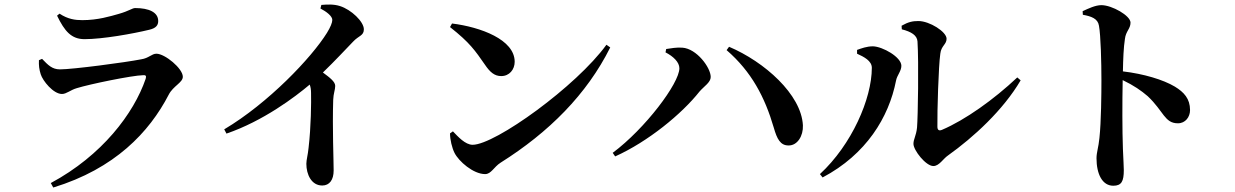

<svg xmlns="http://www.w3.org/2000/svg" viewBox="-20 -795 5520 858"><path d="M207 23 218 43C493 -41 647 -204 734 -372C754 -411 797 -426 797 -452C797 -489 717 -555 679 -555C658 -555 645 -535 611 -530C540 -516 305 -485 248 -485C213 -485 195 -504 168 -532L154 -526C153 -503 155 -485 162 -463C171 -434 218 -375 257 -375C277 -375 295 -393 323 -401C381 -419 570 -458 620 -459C631 -460 635 -456 631 -443C578 -288 436 -100 207 23ZM358 -620C438 -620 573 -644 647 -662C677 -669 687 -682 687 -701C687 -740 646 -759 584 -759C571 -759 557 -746 511 -733C472 -722 417 -705 348 -705C316 -705 284 -709 246 -734L235 -725C269 -655 299 -620 358 -620Z M1420 34C1453 34 1471 8 1471 -33C1471 -82 1465 -220 1469 -349C1470 -377 1478 -394 1478 -411C1478 -430 1454 -448 1423 -471C1478 -524 1525 -575 1558 -609C1583 -636 1606 -635 1606 -664C1606 -698 1550 -752 1499 -768C1471 -777 1441 -775 1416 -773L1412 -757C1439 -743 1465 -723 1465 -706C1465 -694 1457 -674 1441 -648C1372 -537 1179 -334 982 -217L992 -198C1156 -254 1299 -362 1364 -417C1368 -407 1370 -394 1370 -380C1371 -338 1370 -229 1359 -135C1356 -103 1349 -81 1349 -63C1349 -15 1372 34 1420 34Z M2148 -17C2175 -17 2187 -49 2217 -68C2433 -204 2602 -373 2707 -583L2690 -595C2556 -410 2193 -148 2092 -148C2059 -148 2026 -185 2004 -208L1991 -199C1991 -171 2000 -134 2011 -112C2030 -74 2095 -17 2148 -17ZM2220 -455C2256 -455 2280 -484 2280 -519C2280 -618 2128 -674 2000 -690L1991 -674C2080 -604 2103 -569 2147 -506C2170 -472 2190 -455 2220 -455Z M2718 -112 2729 -96C2876 -162 3027 -286 3106 -386C3127 -410 3156 -427 3156 -451C3156 -493 3093 -578 3029 -582C3005 -584 2976 -579 2957 -576L2954 -561C2989 -543 3016 -517 3016 -490C3016 -423 2863 -220 2718 -112ZM3505 -145C3543 -145 3570 -187 3568 -235C3561 -373 3396 -519 3238 -586L3227 -571C3338 -475 3398 -361 3438 -224C3452 -175 3467 -144 3505 -145Z M4151 -53C4177 -53 4195 -86 4216 -100C4331 -182 4463 -303 4541 -436L4526 -449C4421 -350 4293 -259 4190 -215C4176 -209 4169 -214 4169 -229C4168 -297 4174 -500 4182 -555C4186 -591 4210 -596 4210 -622C4210 -653 4134 -701 4084 -701C4058 -701 4039 -697 4009 -680L4010 -664C4053 -653 4078 -637 4080 -610C4086 -517 4082 -272 4078 -225C4074 -187 4062 -174 4062 -152C4062 -124 4117 -53 4151 -53ZM3644 -17 3656 -2C3851 -105 3952 -271 3984 -434C3988 -458 4008 -477 4008 -501C4008 -540 3924 -587 3881 -588C3853 -588 3830 -579 3810 -572V-555C3841 -541 3876 -523 3876 -492C3876 -354 3786 -148 3644 -17Z M5244 -244C5277 -244 5298 -272 5298 -303C5298 -354 5271 -383 5230 -408C5178 -439 5091 -465 4998 -476C4999 -531 5001 -583 5007 -621C5011 -656 5032 -666 5032 -694C5032 -725 4949 -772 4902 -772C4875 -772 4844 -757 4818 -745L4819 -729C4857 -722 4886 -712 4891 -680C4899 -637 4902 -516 4902 -436C4902 -379 4901 -250 4893 -178C4889 -136 4880 -114 4880 -88C4880 -17 4906 35 4955 35C4992 35 5002 15 5002 -35C5002 -49 5000 -81 4998 -130C4995 -213 4995 -336 4997 -437C5047 -413 5080 -390 5109 -365C5181 -297 5184 -244 5244 -244Z"/></svg>

Font: GenRyuMin2 TW B
Style: Regular
Weight: 700
Version: Version 2.100;PS 2.1;hotconv 16.6.51;makeotf.lib2.5.65220 DE